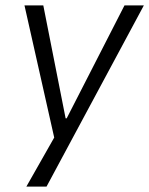

<svg xmlns="http://www.w3.org/2000/svg" viewBox="-20 -514 555 714"><path d="M78 180 191 -19 188 26 71 -494H141L224 -74H228L443 -494H515L153 180Z"/></svg>

Font: Nunito Sans 7pt SemiCondensed Light
Style: Italic
Weight: 300
Width: 4
Italic angle: -9°
Designer: Vernon Adams
Foundry: Vernon Adams
Version: Version 3.101;gftools[0.9.27]